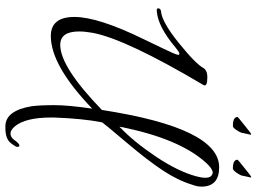

<svg xmlns="http://www.w3.org/2000/svg" viewBox="-140 -613 954 714"><g transform="rotate(90 337.0 -256.0)"><path d="M622 -570Q608 -570 585 -545Q494 -444 451 -223Q507 -276 562.5 -359Q618 -442 636 -510Q641 -528 641 -543Q641 -558 634.5 -564Q628 -570 622 -570ZM114 32Q43 32 43 -56Q43 -144 126 -314Q171 -407 177.5 -422.5Q184 -438 184 -442Q184 -446 179 -446Q174 -446 157 -432Q79 -366 21 -362Q11 -361 11 -367Q11 -377 24 -378Q63 -382 140.5 -444.5Q218 -507 234 -537Q235 -540 243 -545Q251 -550 268 -550Q302 -550 297 -537Q125 -247 102 -123Q97 -95 97 -73Q97 -3 147 -3Q229 -3 389 -158Q456 -594 602 -594Q674 -594 674 -528Q674 -512 667 -494Q651 -441 614.5 -385.5Q578 -330 512.5 -252.5Q447 -175 435 -159Q421 -88 417 20Q417 26 417 31Q417 126 450 166Q464 182 476.5 182Q489 182 499 170Q504 162 511.5 154.5Q519 147 523.5 149.5Q528 152 525 162Q515 178 512 181Q496 201 456 201Q453 201 449 201Q391 200 375 103Q371 72 371 19.5Q371 -33 384 -122Q224 32 114 32ZM481 -711 475 -684Q475 -676 465 -660.5Q455 -645 449 -645Q415 -645 415 -662Q415 -664 443 -686Q476 -713 478.5 -713Q481 -713 481 -711ZM640 -711 634 -684Q634 -676 623.5 -660.5Q613 -645 607 -645Q574 -645 574 -662Q574 -664 602 -686Q635 -713 637.5 -713Q640 -713 640 -711Z"/></g></svg>

Font: Allura
Style: Regular
Weight: 400
Designer: Robert E. Leuschke
Foundry: Robert E. Leuschke
Version: Version 1.004